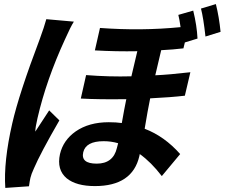

<svg xmlns="http://www.w3.org/2000/svg" viewBox="-20 -862 1101 941"><path d="M987 -683Q977 -774 965 -820L1038 -842Q1054 -778 1061 -706ZM342 -756Q326 -731 298 -668Q207 -470 164 -284Q153 -237 153 -217L221 -321L271 -272Q178 -111 146 -36Q133 -8 129 10Q126 23 122 51L6 59Q-3 -69 40 -257Q73 -402 175 -671Q197 -731 207 -768ZM559 -160Q525 -170 488 -170Q401 -170 388 -116Q375 -60 454 -60Q535 -60 553 -137ZM886 -393Q818 -385 716 -380Q704 -322 689 -231Q786 -194 863 -107L773 1Q721 -67 665 -107L663 -97Q629 50 445 50Q354 50 307 12Q257 -30 274 -107Q290 -175 351 -218Q416 -263 513 -263Q550 -263 577 -259Q590 -333 599 -376Q467 -374 376 -379L402 -494Q516 -485 624 -488L653 -611Q551 -609 445 -615L470 -725Q673 -710 865 -729Q859 -771 854 -789L927 -810Q945 -736 948 -673L886 -654L879 -625Q829 -619 770 -616L741 -493Q809 -496 913 -508Z"/></svg>

Font: KaiGen Gothic CN Bold
Style: Bold
Weight: 700
Designer: Ryoko NISHIZUKA  (kana & ideographs); Paul D. Hunt (Latin, Greek & Cyrillic); Wenlong ZHANG  (bopomofo); Sandoll Communi
Foundry: Adobe Systems Incorporated
Version: Version 1.002.20150501